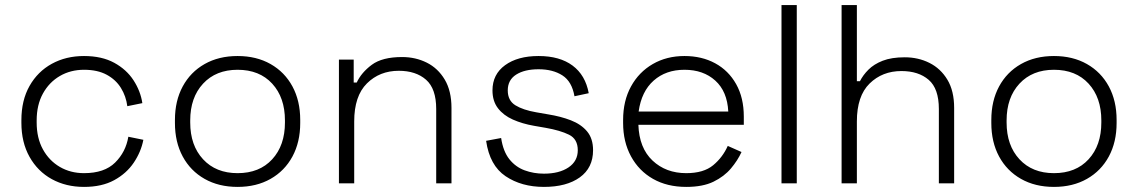

<svg xmlns="http://www.w3.org/2000/svg" viewBox="-20 -720 4469 754"><path d="M310 14Q239 14 183.5 -16.5Q128 -47 96 -104Q64 -161 64 -238V-248Q64 -326 96 -382.5Q128 -439 183.5 -469.5Q239 -500 310 -500Q380 -500 428.5 -473.5Q477 -447 504.5 -404.5Q532 -362 539 -315L480 -303Q475 -342 455 -374.5Q435 -407 399 -426.5Q363 -446 310 -446Q257 -446 215 -421.5Q173 -397 148.5 -352.5Q124 -308 124 -247V-239Q124 -178 148.5 -133.5Q173 -89 215 -64.5Q257 -40 310 -40Q390 -40 432 -81.5Q474 -123 484 -183L543 -171Q534 -124 505.5 -81.5Q477 -39 428.5 -12.5Q380 14 310 14Z M913 14Q839 14 783.5 -17.5Q728 -49 697.5 -105.5Q667 -162 667 -237V-249Q667 -324 697.5 -380.5Q728 -437 783.5 -468.5Q839 -500 913 -500Q987 -500 1042.5 -468.5Q1098 -437 1128.5 -380.5Q1159 -324 1159 -249V-237Q1159 -162 1128.5 -105.5Q1098 -49 1042.5 -17.5Q987 14 913 14ZM913 -40Q999 -40 1049 -94.5Q1099 -149 1099 -239V-247Q1099 -337 1049 -391.5Q999 -446 913 -446Q828 -446 777.5 -391.5Q727 -337 727 -247V-239Q727 -149 777.5 -94.5Q828 -40 913 -40Z M1371 0H1311V-486H1369V-396H1381Q1399 -435 1440 -465.5Q1481 -496 1559 -496Q1612 -496 1656 -474Q1700 -452 1726.5 -407.5Q1753 -363 1753 -296V0H1693V-292Q1693 -372 1653 -407Q1613 -442 1546 -442Q1471 -442 1421 -392.5Q1371 -343 1371 -243Z M2116 14Q2028 14 1965.5 -28Q1903 -70 1889 -167L1948 -178Q1956 -125 1980.5 -94.5Q2005 -64 2040.5 -51Q2076 -38 2116 -38Q2176 -38 2212.5 -62.5Q2249 -87 2249 -130Q2249 -174 2214.5 -191Q2180 -208 2123 -218L2077 -226Q2031 -234 1994 -250.5Q1957 -267 1935.5 -295Q1914 -323 1914 -365Q1914 -428 1963.5 -464Q2013 -500 2095 -500Q2178 -500 2228.5 -462.5Q2279 -425 2292 -354L2236 -342Q2226 -400 2188.5 -424Q2151 -448 2095 -448Q2040 -448 2007 -427Q1974 -406 1974 -365Q1974 -325 2004 -306.5Q2034 -288 2086 -279L2132 -271Q2182 -263 2222 -247.5Q2262 -232 2285.5 -204Q2309 -176 2309 -130Q2309 -61 2257 -23.5Q2205 14 2116 14Z M2675 14Q2600 14 2544.5 -17.5Q2489 -49 2458 -106Q2427 -163 2427 -237V-249Q2427 -324 2458 -380.5Q2489 -437 2543.5 -468.5Q2598 -500 2668 -500Q2736 -500 2788.5 -471.5Q2841 -443 2871 -389.5Q2901 -336 2901 -262V-230H2487Q2490 -139 2542.5 -89.5Q2595 -40 2675 -40Q2743 -40 2780.5 -71Q2818 -102 2838 -147L2892 -123Q2877 -90 2850.5 -58.5Q2824 -27 2782 -6.5Q2740 14 2675 14ZM2488 -282H2840Q2836 -361 2789 -403.5Q2742 -446 2668 -446Q2595 -446 2547 -403.5Q2499 -361 2488 -282Z M3109 0H3049V-700H3109Z M3345 0H3285V-700H3345V-401H3357Q3369 -425 3390.5 -446.5Q3412 -468 3446.5 -481.5Q3481 -495 3533 -495Q3586 -495 3630 -473Q3674 -451 3700.5 -407Q3727 -363 3727 -296V0H3667V-292Q3667 -372 3627 -406.5Q3587 -441 3520 -441Q3445 -441 3395 -392Q3345 -343 3345 -243Z M4119 14Q4045 14 3989.5 -17.5Q3934 -49 3903.5 -105.5Q3873 -162 3873 -237V-249Q3873 -324 3903.5 -380.5Q3934 -437 3989.5 -468.5Q4045 -500 4119 -500Q4193 -500 4248.5 -468.5Q4304 -437 4334.5 -380.5Q4365 -324 4365 -249V-237Q4365 -162 4334.5 -105.5Q4304 -49 4248.5 -17.5Q4193 14 4119 14ZM4119 -40Q4205 -40 4255 -94.5Q4305 -149 4305 -239V-247Q4305 -337 4255 -391.5Q4205 -446 4119 -446Q4034 -446 3983.5 -391.5Q3933 -337 3933 -247V-239Q3933 -149 3983.5 -94.5Q4034 -40 4119 -40Z"/></svg>

Font: Space Grotesk Variable Light
Style: Regular
Weight: 300
Designer: Florian Karsten
Foundry: Florian Karsten
Version: Version 2.000